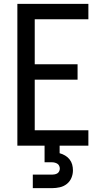

<svg xmlns="http://www.w3.org/2000/svg" viewBox="-20 -755 540 995"><path d="M70 0V-735H438V-655H160V-422H382V-342H160V-80H438V0ZM150 220V150H250Q257 150 264 148.5Q271 147 277 143.5Q283 140 286.5 133Q290 126 290 119Q290 112 287 105Q284 98 278 94Q272 90 264.5 88Q257 86 250 86H211V0H289V39Q304 43 317.5 51Q331 59 340.5 71Q350 83 354 97.5Q358 112 358 128Q358 148 350 167Q342 186 326 198.5Q310 211 290 215.5Q270 220 250 220Z"/></svg>

Font: Iosevka Custom Medium
Style: Regular
Weight: 500
Monospace: yes
Designer: Belleve Invis
Foundry: Belleve Invis
Version: Version 32.5.0; ttfautohint (v1.8.4)